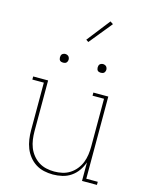

<svg xmlns="http://www.w3.org/2000/svg" viewBox="-138 -1037 877 1131"><g transform="rotate(15 300.0 -471.5)"><path d="M297 8Q269 8 242 2Q215 -4 192 -18.5Q169 -33 151.5 -55Q134 -77 124 -102.5Q114 -128 110 -155.5Q106 -183 106 -210V-501H36V-520H127V-210Q127 -185 130.5 -160Q134 -135 143 -112Q152 -89 168 -69Q184 -49 205 -35.5Q226 -22 250.5 -16.5Q275 -11 300 -11Q325 -11 349.5 -16.5Q374 -22 395 -35.5Q416 -49 432 -69Q448 -89 457 -112Q466 -135 469.5 -160Q473 -185 473 -210V-501H403V-520H494V-19H564V0H473V-113Q463 -85 446.5 -61.5Q430 -38 406 -21.5Q382 -5 353.5 1.5Q325 8 297 8ZM415 -644Q410 -644 404.5 -645.5Q399 -647 395.5 -650.5Q392 -654 390.5 -659.5Q389 -665 389 -670Q389 -675 390.5 -680.5Q392 -686 395.5 -689.5Q399 -693 404.5 -695Q410 -697 415 -697Q420 -697 425.5 -695Q431 -693 434.5 -689.5Q438 -686 440 -680.5Q442 -675 442 -670Q442 -665 440 -659.5Q438 -654 434.5 -650.5Q431 -647 425.5 -645.5Q420 -644 415 -644ZM185 -644Q180 -644 174.5 -645.5Q169 -647 165.5 -650.5Q162 -654 160.5 -659.5Q159 -665 159 -670Q159 -675 160.5 -680.5Q162 -686 165.5 -689.5Q169 -693 174.5 -695Q180 -697 185 -697Q190 -697 195.5 -695Q201 -693 204.5 -689.5Q208 -686 210 -680.5Q212 -675 212 -670Q212 -665 210 -659.5Q208 -654 204.5 -650.5Q201 -647 195.5 -645.5Q190 -644 185 -644ZM297 -800 282 -810 392 -951 410 -939Z"/></g></svg>

Font: Iosevka Etoile Thin
Style: Regular
Weight: 100
Designer: Belleve Invis
Foundry: Belleve Invis
Version: Version 22.1.2; ttfautohint (v1.8.4)